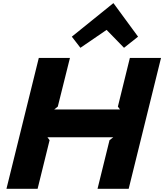

<svg xmlns="http://www.w3.org/2000/svg" viewBox="-20 -1169 1017 1189"><path d="M977.1 -810.1 776.9 0H584L658.2 -300.8L681.2 -318.8H273.9L287.1 -300.8L212.9 0H20L220.2 -810.1H413.1L337.9 -508.8L315.9 -491.2H723.1L710 -508.8L784.2 -810.1ZM683.1 -1148.9 835 -941.9 748 -873 640.1 -983.9 478 -873 424.8 -941.9 681.2 -1148.9Z"/></svg>

Font: Sinkin Sans 800 Black Italic
Style: Regular
Weight: 900
Italic angle: -112°
Designer: Keith Bates
Foundry: K-Type
Version: Sinkin Sans (version 1.0)  by Keith Bates   •   © 2014   www